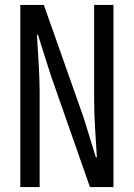

<svg xmlns="http://www.w3.org/2000/svg" viewBox="-20 -755 540 775"><path d="M62 0H140V-385C140 -460 133 -541 129 -615H133L184 -454L343 0H438V-735H360V-350C360 -275 367 -192 371 -120H367L318 -279L157 -735H62Z"/></svg>

Font: Noto Sans Mono CJK SC
Style: Regular
Weight: 400
Designer: Ryoko NISHIZUKA 西塚涼子 (kana, bopomofo & ideographs); Paul D. Hunt (Latin, Greek & Cyrillic); Sandoll Communications 산돌커뮤니
Foundry: Adobe
Version: Version 2.004;hotconv 1.0.118;makeotfexe 2.5.65603